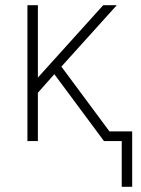

<svg xmlns="http://www.w3.org/2000/svg" viewBox="-20 -540 540 735"><path d="M446 175V0H378L188 -256L125 -185V0H85V-520H125V-243L375 -520H427L215 -285L399 -37H486V175Z"/></svg>

Font: Iosevka SS04 Extralight
Style: Regular
Weight: 200
Monospace: yes
Designer: Belleve Invis
Foundry: Belleve Invis
Version: Version 19.0.0; ttfautohint (v1.8.4)